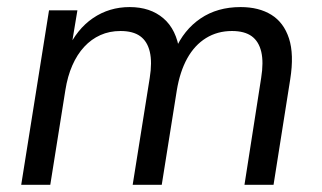

<svg xmlns="http://www.w3.org/2000/svg" viewBox="-20 -515 896 535"><path d="M39.1 0 116.6 -486.3H195.7L177.1 -374.3L167.1 -374.8Q194 -433.9 239.2 -464.6Q284.5 -495.3 341.3 -495.3Q398.8 -495.3 435.4 -463.9Q471.9 -432.6 480.2 -371.9L467.7 -375.3Q492.1 -431.9 538.9 -463.6Q585.7 -495.3 650.4 -495.3Q701.4 -495.3 736.1 -473.8Q770.8 -452.3 785.3 -407.8Q799.7 -363.4 788.7 -294.1L742.2 0H661.2L707.7 -297.7Q714.8 -341.7 708 -370.7Q701.1 -399.8 681.2 -414.2Q661.2 -428.6 626.3 -428.6Q585.9 -428.6 554 -408.9Q522.2 -389.2 501.7 -352.3Q481.3 -315.5 472.7 -263.5L430.7 0H349.7L397.2 -297.7Q404.3 -341.7 397.4 -370.7Q390.6 -399.8 370.6 -414.2Q350.7 -428.6 315.8 -428.6Q284.9 -428.6 259.7 -417.2Q234.4 -405.9 214.7 -384.6Q195 -363.4 181.6 -332.9Q168.2 -302.4 162.1 -263.5L120.1 0Z"/></svg>

Font: Nunito Sans 12pt ExtraLight
Style: Italic
Weight: 200
Italic angle: -9°
Designer: Vernon Adams
Foundry: Vernon Adams
Version: Version 3.101;gftools[0.9.27]